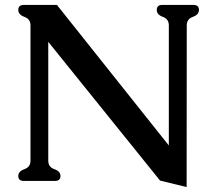

<svg xmlns="http://www.w3.org/2000/svg" viewBox="-20 -715 843 769"><path d="M656.2 -132.3V-613.8Q656.2 -638.7 632.1 -647.5Q607.9 -656.2 607.9 -675.3Q607.9 -695.3 629.9 -695.3H754.4Q776.9 -695.3 776.9 -675.3Q776.9 -656.2 752.4 -647.5Q728 -638.7 728 -613.8L727.5 34.2L621.1 8.3L173.3 -547.4V-71.3Q173.3 -45.9 197.8 -37.4Q222.2 -28.8 222.2 -10.3Q222.2 9.8 199.7 9.8H75.7Q53.2 9.8 53.2 -10.3Q53.2 -28.8 77.6 -37.4Q102.1 -45.9 102.1 -71.3V-613.8Q102.1 -638.7 77.6 -647.5Q53.2 -656.2 53.2 -675.3Q53.2 -695.3 75.7 -695.3H208Z"/></svg>

Font: Caudex
Style: Bold
Weight: 700
Version: Version 1.01